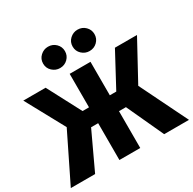

<svg xmlns="http://www.w3.org/2000/svg" viewBox="-208 -1138 1347 1341"><g transform="rotate(-30 465.5 -467.5)"><path d="M942 0H742L605 -297H549V0H381V-297H324L185 0H-11L177 -383L7 -695H187L329 -425H381V-695H549V-425H601L746 -695H924L754 -383ZM344 -763Q309 -763 282.5 -787.5Q256 -812 256 -849Q256 -886 282.5 -910.5Q309 -935 344 -935Q381 -935 406.5 -910Q432 -885 432 -849Q432 -813 406.5 -788Q381 -763 344 -763ZM582 -763Q547 -763 520.5 -787.5Q494 -812 494 -849Q494 -886 520.5 -910.5Q547 -935 582 -935Q619 -935 644.5 -910Q670 -885 670 -849Q670 -813 644.5 -788Q619 -763 582 -763Z"/></g></svg>

Font: Trujillo ExtraBold
Style: Regular
Weight: 800
Designer: Fira Sans original fonts by bBox Type GmbH, Carrois Corporate GbR, & Edenspiekermann AG / Changes by Cristiano Sobral
Foundry: Fira Sans original fonts by bBox Type GmbH, Carrois Corporate GbR, & Edenspiekermann AG / Changes by Cristiano Sobral
Version: Version 4.301;July 28, 2020;FontCreator 13.0.0.2655 64-bit